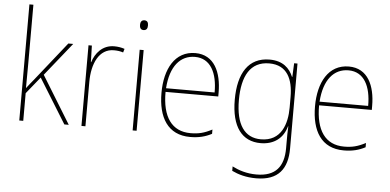

<svg xmlns="http://www.w3.org/2000/svg" viewBox="-61 -885 2543 1252"><g transform="rotate(5 1211.0 -259.5)"><path d="M109 -376V-760H83V0H109V-181L198 -291L378 0H407L216 -311L390 -528H358L156 -274C138 -252 127 -239 108 -214C109 -271 109 -318 109 -376Z M658 -536C580 -536 535 -478 517 -420H515L512 -528H490V0H516V-290C516 -410 561 -510 658 -510C682 -510 701 -507 719 -501L726 -525C706 -532 683 -536 658 -536Z M839 -722C819 -722 813 -706 813 -690C813 -673 819 -658 838 -658C859 -658 865 -672 865 -690C865 -706 861 -722 839 -722ZM851 -528H825V0H851Z M1189 -538C1055 -538 991 -416 991 -261C991 -100 1055 10 1202 10C1258 10 1301 -1 1343 -23V-51C1291 -24 1255 -15 1202 -15C1080 -15 1016 -105 1017 -269H1362V-295C1362 -427 1313 -538 1189 -538ZM1189 -513C1291 -513 1337 -420 1336 -293H1018C1028 -438 1093 -513 1189 -513Z M1675 -538C1537 -538 1471 -431 1471 -258C1471 -79 1542 10 1663 10C1752 10 1811 -37 1832 -115H1834C1832 -75 1832 -51 1832 -15V29C1832 148 1780 216 1654 216C1590 216 1538 199 1495 177V206C1537 226 1587 241 1654 241C1800 241 1858 160 1858 29V-528H1836L1832 -438H1830C1807 -493 1763 -538 1675 -538ZM1675 -513C1793 -513 1832 -422 1832 -307V-237C1832 -132 1797 -15 1663 -15C1556 -15 1498 -97 1498 -258C1498 -415 1551 -513 1675 -513Z M2194 -538C2060 -538 1996 -416 1996 -261C1996 -100 2060 10 2207 10C2263 10 2306 -1 2348 -23V-51C2296 -24 2260 -15 2207 -15C2085 -15 2021 -105 2022 -269H2367V-295C2367 -427 2318 -538 2194 -538ZM2194 -513C2296 -513 2342 -420 2341 -293H2023C2033 -438 2098 -513 2194 -513Z"/></g></svg>

Font: Noto Sans Malayalam SemiCondensed Thin
Style: Regular
Weight: 100
Width: 4
Designer: Jelle Bosma - Monotype Design Team
Foundry: Monotype Imaging Inc.
Version: Version 2.104